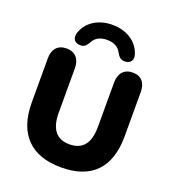

<svg xmlns="http://www.w3.org/2000/svg" viewBox="-161 -1032 1052 1165"><g transform="rotate(20 365.0 -449.0)"><path d="M366 11C561 11 665 -93 665 -299V-584C665 -642 636 -679 580 -679C524 -679 493 -642 493 -584V-297C493 -191 451 -138 366 -138C282 -138 240 -191 240 -297V-584C240 -642 209 -679 152 -679C95 -679 65 -642 65 -584V-299C65 -93 174 11 366 11ZM214 -726C252 -721 264 -747 275 -764C292 -798 326 -812 365 -812C405 -812 439 -798 456 -764C467 -747 479 -721 517 -726C547 -729 564 -754 553 -787C530 -863 456 -909 365 -909C275 -909 201 -863 178 -787C168 -753 184 -729 214 -726Z"/></g></svg>

Font: SN Pro Heavy
Style: Regular
Weight: 800
Designer: Tobias Whetton
Foundry: Supernotes
Version: Version 1.001;Glyphs 3.2 (3249)